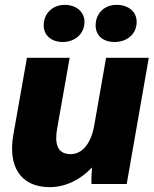

<svg xmlns="http://www.w3.org/2000/svg" viewBox="-20 -758 636 791"><path d="M185 13C250 13 312 -18 359 -68C357 -45 356 -16 357 0H502L593 -520H417L368 -240C355 -168 320 -123 271 -123C212 -123 206 -172 215 -226L267 -520H91L35 -203C12 -73 64 13 185 13ZM239 -585C286 -585 328 -616 328 -668C328 -710 293 -738 247 -738C198 -738 160 -704 160 -653C160 -613 191 -585 239 -585ZM452 -585C502 -585 543 -616 543 -668C543 -710 509 -738 460 -738C411 -738 374 -704 374 -653C374 -612 404 -585 452 -585Z"/></svg>

Font: Fixel Text 20240404 ExtraBold
Style: Italic
Weight: 800
Width: 4
Italic angle: -10°
Designer: AlfaBravo + MacPaw
Foundry: Kyrylo Tkachov, Marchela Mozhyna, Serhii Makarenko, Maria Weinstein, Zakhar Kryvoshyya
Version: Version 1.211;Glyphs 3.2 (3225)